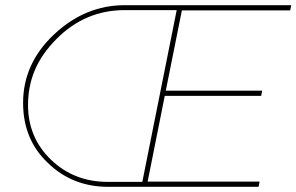

<svg xmlns="http://www.w3.org/2000/svg" viewBox="-20 -720 1142 740"><path d="M976.5 0H396.5Q258.5 0 163.5 -93Q69 -183 69 -323.5Q69 -475.5 188.8 -587.8Q308.5 -700 460.5 -700H1102.5L1098.5 -680H681L619 -370.5H990.5L986.5 -350.5H615L549 -20H980.5ZM528.5 -19 661 -681H460.5Q308.5 -681 198.5 -570.5Q141 -513 114.5 -450.2Q88 -387.5 88 -315.5Q88 -189.5 176.8 -104.2Q265.5 -19 395.5 -19Z"/></svg>

Font: Argentum Sans Thin
Style: Italic
Weight: 100
Italic angle: -11°
Designer: Julieta Ulanovsky (font), Cristiano Sobral (main changes and remaster)
Foundry: Julieta Ulanovsky (font), Cristiano Sobral (main changes and remaster)
Version: Version 2.007;June 15, 2022;FontCreator 14.0.0.2814 64-bit; 